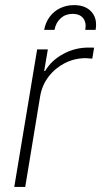

<svg xmlns="http://www.w3.org/2000/svg" viewBox="-20 -742 401 762"><path d="M36.6 0 127.4 -545.9H169.9L155.3 -460.4H159.2Q183.6 -502 230.5 -527.6Q277.3 -553.2 331.1 -553.2Q337.4 -553.2 342.8 -553.2Q348.1 -553.2 353.5 -552.7L346.2 -509.3Q341.8 -509.3 335.9 -510Q330.1 -510.7 321.3 -511.2Q275.9 -511.2 237.3 -491.5Q198.7 -471.7 172.6 -437.5Q146.5 -403.3 139.2 -358.9L80.1 0ZM155.3 -623.5Q160.6 -652.8 177 -675Q193.4 -697.3 218.5 -709.5Q243.7 -721.7 273.9 -721.7Q319.8 -721.7 343.5 -694.6Q367.2 -667.5 359.4 -623.5H318.4Q323.7 -652.3 310.1 -669.7Q296.4 -687 268.1 -687Q240.2 -687 220.9 -669.7Q201.7 -652.3 196.3 -623.5Z"/></svg>

Font: Inter Tight ExtraLight
Style: Italic
Weight: 250
Italic angle: -9.39999°
Designer: Rasmus Andersson
Foundry: rsms
Version: Version 3.004